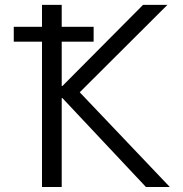

<svg xmlns="http://www.w3.org/2000/svg" viewBox="-20 -750 735 770"><path d="M35.2 -583V-642.6H148.4V-730.5H227.5V-642.6H355.5V-583H227.5V-405.3H230.5L553.7 -730.5H651.4L299.8 -379.9L661.1 0H565.4L230.5 -356.4H227.5V0H148.4V-583Z"/></svg>

Font: Mgen+ 1c regular
Style: Regular
Weight: 400
Designer: [Source Han Sans]
Ryoko NISHIZUKA  (kana & ideographs); Paul D. Hunt (Latin, Greek & Cyrillic); Wenlong ZHANG  (bopomofo
Version: Version 1.059.20150602